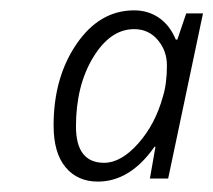

<svg xmlns="http://www.w3.org/2000/svg" viewBox="-20 -745 410 369"><path d="M237.8 -725.1Q264.6 -725.1 285.4 -710.9Q306.2 -696.8 317.9 -668.9H320.8L337.9 -719.2H370.1L303.2 -401.9H268.1L278.8 -462.9H276.9Q230 -396 168 -396Q128.9 -396 106 -423.6Q83 -451.2 83 -503.9Q83 -596.2 127.2 -660.6Q171.4 -725.1 237.8 -725.1ZM180.2 -432.1Q212.4 -432.1 245.4 -469Q278.3 -505.9 293 -559.1Q300.8 -584 300.8 -619.1Q300.8 -647.5 283.2 -668.2Q265.6 -689 237.8 -689Q191.9 -689 158.9 -634.5Q126 -580.1 126 -502Q126 -432.1 180.2 -432.1Z"/></svg>

Font: TypoPRO Open Sans
Style: Italic
Weight: 300
Italic angle: -12°
Foundry: Ascender Corporation
Version: Version 1.10